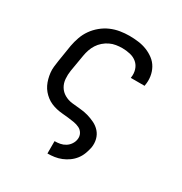

<svg xmlns="http://www.w3.org/2000/svg" viewBox="-173 -656 946 998"><g transform="rotate(30 300.0 -156.5)"><path d="M253 215V141H254Q270 141 286 138Q302 135 316.5 126Q331 117 340.5 102.5Q350 88 352 73Q355 54 346.5 38.5Q338 23 322.5 15.5Q307 8 289 5Q271 2 253 0Q235 -2 217 -3.5Q199 -5 181.5 -9Q164 -13 148 -20Q132 -27 118.5 -37.5Q105 -48 94 -61Q83 -74 75.5 -89.5Q68 -105 63.5 -122Q59 -139 57 -156.5Q55 -174 57 -192.5Q59 -211 62 -230L78 -330Q83 -357 92.5 -384Q102 -411 118.5 -434.5Q135 -458 158 -477Q181 -496 207.5 -507.5Q234 -519 262 -523.5Q290 -528 317 -528Q344 -528 371 -524.5Q398 -521 422 -511.5Q446 -502 466.5 -486.5Q487 -471 499.5 -448.5Q512 -426 516 -399.5Q520 -373 515 -346Q515 -345 515 -344Q515 -343 514 -342H432Q432 -343 432 -343.5Q432 -344 432 -344Q436 -369 429 -391.5Q422 -414 405 -428.5Q388 -443 364.5 -448.5Q341 -454 317 -454Q299 -454 280 -451Q261 -448 243.5 -439.5Q226 -431 211 -418Q196 -405 185.5 -388.5Q175 -372 169 -354Q163 -336 160 -318L143 -218Q139 -193 141 -168Q143 -143 155 -123Q167 -103 188 -91Q209 -79 233.5 -76Q258 -73 283 -71Q308 -69 331 -62.5Q354 -56 375.5 -45.5Q397 -35 412.5 -17.5Q428 0 434 23.5Q440 47 436 73Q432 93 424.5 113Q417 133 404 150Q391 167 373 180Q355 193 335 201Q315 209 294.5 212Q274 215 254 215Z"/></g></svg>

Font: Iosevka SS04 Extended Oblique
Style: Regular
Weight: 400
Width: 7
Italic angle: -9°
Monospace: yes
Designer: Belleve Invis
Foundry: Belleve Invis
Version: Version 19.0.0; ttfautohint (v1.8.4)